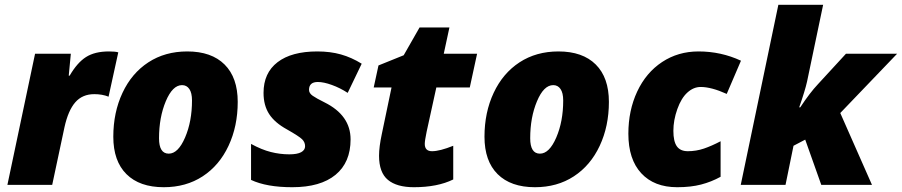

<svg xmlns="http://www.w3.org/2000/svg" viewBox="-20 -780 3805 810"><path d="M439.9 -563Q467.3 -563 479 -559.1L438 -372.1Q411.6 -382.8 377.9 -382.8Q327.6 -382.8 297.6 -348.4Q267.6 -314 252 -243.2L200.2 0H11.2L127.9 -553.2H278.8L270 -460.9H273.9Q305.7 -515.6 342.8 -539.3Q379.9 -563 439.9 -563Z M670.9 9.8Q568.8 9.8 513.4 -45.4Q458 -100.6 458 -203.1Q458 -305.7 496.8 -388.4Q535.6 -471.2 606 -517.1Q676.3 -563 770 -563Q872.1 -563 927.5 -507.8Q982.9 -452.6 982.9 -350.1Q982.9 -247.6 944.1 -164.8Q905.3 -82 835 -36.1Q764.6 9.8 670.9 9.8ZM748 -420.9Q708 -420.9 679.4 -352.8Q650.9 -284.7 650.9 -196.8Q650.9 -131.8 691.9 -131.8Q731.4 -131.8 760.7 -199.7Q790 -267.6 790 -356Q790 -388.2 778.8 -404.5Q767.6 -420.9 748 -420.9Z M1459 -191.9Q1459 -94.7 1395.5 -42.5Q1332 9.8 1212.9 9.8Q1104.5 9.8 1039.1 -21V-172.9Q1084 -148.4 1122.6 -138.7Q1161.1 -128.9 1200.7 -128.9Q1233.9 -128.9 1250.5 -137.9Q1267.1 -147 1267.1 -163.1Q1267.1 -180.2 1254.4 -192.6Q1241.7 -205.1 1190.9 -233.9Q1139.2 -262.2 1115.5 -298.8Q1091.8 -335.4 1091.8 -388.2Q1091.8 -472.2 1150.9 -517.6Q1210 -563 1318.8 -563Q1373.5 -563 1418.5 -550.3Q1463.4 -537.6 1505.9 -511.2L1446.8 -388.2Q1414.6 -409.2 1380.1 -421.6Q1345.7 -434.1 1320.8 -434.1Q1283.7 -434.1 1283.7 -400.9Q1283.7 -386.7 1299.1 -376Q1314.5 -365.2 1349.1 -348.1Q1459 -293.5 1459 -191.9Z M1802.7 -142.1Q1835 -142.1 1892.1 -165V-22.9Q1825.7 9.8 1726.1 9.8Q1653.8 9.8 1616.5 -21.2Q1579.1 -52.2 1579.1 -123Q1579.1 -160.2 1590.8 -214.8L1631.8 -411.1H1556.6L1576.7 -503.9L1683.1 -546.9L1750 -664.1H1876L1852.1 -553.2H1992.7L1961.9 -411.1H1820.8L1779.8 -224.1Q1772 -186.5 1772 -172.9Q1772 -142.1 1802.7 -142.1Z M2236.8 9.8Q2134.8 9.8 2079.3 -45.4Q2023.9 -100.6 2023.9 -203.1Q2023.9 -305.7 2062.7 -388.4Q2101.6 -471.2 2171.9 -517.1Q2242.2 -563 2335.9 -563Q2438 -563 2493.4 -507.8Q2548.8 -452.6 2548.8 -350.1Q2548.8 -247.6 2510 -164.8Q2471.2 -82 2400.9 -36.1Q2330.6 9.8 2236.8 9.8ZM2314 -420.9Q2273.9 -420.9 2245.4 -352.8Q2216.8 -284.7 2216.8 -196.8Q2216.8 -131.8 2257.8 -131.8Q2297.4 -131.8 2326.7 -199.7Q2356 -267.6 2356 -356Q2356 -388.2 2344.7 -404.5Q2333.5 -420.9 2314 -420.9Z M2836.9 9.8Q2739.7 9.8 2685.3 -49.1Q2630.9 -107.9 2630.9 -215.8Q2630.9 -314 2668.2 -393.8Q2705.6 -473.6 2773.2 -518.3Q2840.8 -563 2926.8 -563Q3022 -563 3106 -523.9L3045.9 -383.8Q2981 -413.1 2936 -413.1Q2905.8 -413.1 2879.9 -389.6Q2854 -366.2 2837.4 -319.6Q2820.8 -272.9 2820.8 -228Q2820.8 -183.6 2835.4 -162.8Q2850.1 -142.1 2881.8 -142.1Q2917 -142.1 2950 -153.3Q2982.9 -164.6 3020 -184.1V-34.2Q2981 -12.7 2937.7 -1.5Q2894.5 9.8 2836.9 9.8Z M3263.7 -759.8H3452.6L3384.8 -436Q3376.5 -398.4 3351.6 -327.1H3356Q3397 -389.2 3430.7 -424.8L3548.8 -553.2H3764.6L3524.9 -303.2L3658.7 0H3444.8L3377 -190.9L3327.6 -165L3293.9 0H3105Z"/></svg>

Font: TypoPRO Open Sans
Style: Italic
Weight: 800
Italic angle: -12°
Foundry: Ascender Corporation
Version: Version 1.10